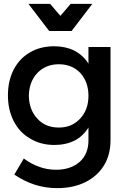

<svg xmlns="http://www.w3.org/2000/svg" viewBox="-20 -775 676 992"><path d="M551 -532H437V-446C419 -475 395 -497 365 -513C335 -528 300 -536 261 -536C214 -536 172 -526 136 -505C99 -484 71 -454 51 -416C31 -377 21 -333 21 -283C21 -232 31 -188 51 -149C71 -110 99 -80 136 -59C172 -37 214 -26 261 -26C301 -26 336 -34 366 -49C395 -64 419 -87 437 -116V-49C437 -3 422 34 392 61C361 88 321 102 270 102C239 102 210 97 183 87C156 78 129 63 103 44L54 127C123 174 196 197 275 197C330 197 379 187 421 166C462 146 494 117 517 80C540 43 551 -1 551 -52ZM394 -162C365 -131 329 -116 284 -116C238 -116 201 -131 173 -162C144 -193 130 -232 129 -280C130 -328 144 -367 173 -398C202 -428 239 -443 284 -443C329 -443 366 -428 395 -398C423 -367 437 -328 437 -280C437 -232 423 -193 394 -162ZM345 -755 292 -693 239 -755H127L234 -615H350L457 -755Z"/></svg>

Font: Argentum Sans
Style: Regular
Weight: 400
Designer: Julieta Ulanovsky
Foundry: Julieta Ulanovsky
Version: Version 5.001;March 29, 2019;FontCreator 11.5.0.2425 64-bit